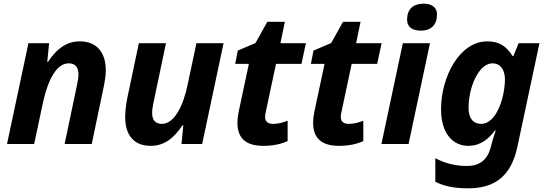

<svg xmlns="http://www.w3.org/2000/svg" viewBox="-20 -780 2959 1040"><path d="M165 0 213 -226C239 -342 284 -437 352 -437C387 -437 405 -417 405 -377C405 -362 402 -342 397 -319L330 0H477L542 -311C549 -346 553 -375 553 -399C553 -495 505 -556 412 -556C336 -556 283 -510 240 -445H236L246 -546H134L18 0Z M797 10C873 10 925 -36 968 -101H973L963 0H1075L1191 -546H1044L996 -320C972 -204 923 -109 857 -109C822 -109 804 -129 804 -169C804 -184 807 -204 812 -227L879 -546H732L670 -251C662 -212 658 -171 658 -147C658 -51 702 10 797 10Z M1328 -434 1272 -171C1268 -151 1266 -133 1266 -116C1266 -21 1323 10 1408 10C1461 10 1507 -1 1538 -16V-126C1509 -115 1486 -109 1459 -109C1434 -109 1416 -120 1416 -145C1416 -152 1417 -161 1419 -171L1475 -434H1613L1637 -546H1499L1523 -662H1428L1364 -547L1268 -506L1254 -434Z M1738 -434 1682 -171C1678 -151 1676 -133 1676 -116C1676 -21 1733 10 1818 10C1871 10 1917 -1 1948 -16V-126C1919 -115 1896 -109 1869 -109C1844 -109 1826 -120 1826 -145C1826 -152 1827 -161 1829 -171L1885 -434H2023L2047 -546H1909L1933 -662H1838L1774 -547L1678 -506L1664 -434Z M2259 -614C2319 -614 2347 -649 2347 -701C2347 -745 2313 -760 2274 -760C2218 -760 2185 -730 2185 -674C2185 -630 2218 -614 2259 -614ZM2193 0 2309 -546H2162L2046 0Z M2516 240C2649 240 2747 185 2783 13L2902 -546H2789L2761 -476H2757C2725 -525 2690 -556 2619 -556C2470 -556 2369 -365 2369 -188C2369 -51 2438 10 2516 10C2584 10 2626 -28 2661 -73H2665C2666 -74 2649 -26 2641 7L2637 22C2618 89 2576 119 2508 119C2445 119 2389 104 2338 77V205C2387 228 2435 240 2516 240ZM2587 -109C2544 -109 2518 -138 2518 -195C2518 -310 2574 -437 2648 -437C2689 -437 2715 -403 2715 -351C2715 -253 2669 -109 2587 -109Z"/></svg>

Font: BC Sans
Style: Bold Italic
Weight: 700
Italic angle: -12°
Designer: Monotype Design Team
Province of B.C.
Foundry: Monotype Imaging Inc.
Version: Version 2.000;GOOG;noto-source:20170915:90ef993387c0